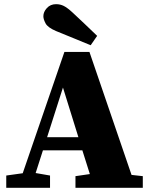

<svg xmlns="http://www.w3.org/2000/svg" viewBox="-20 -901 720 921"><path d="M206 -243H356L282 -481ZM10 0V-59L89 -70L289 -652H409L611 -62L665 -56V0H342V-56L411 -66L375 -180H186L151 -71L220 -59V0ZM446 -729 415 -684Q375 -701 333.5 -717.5Q292 -734 249 -752Q209 -769 198.5 -789Q188 -809 188 -823Q188 -844 205 -862.5Q222 -881 249 -881Q269 -881 286 -872.5Q303 -864 328 -841Q356 -815 386 -786.5Q416 -758 446 -729Z"/></svg>

Font: Source Serif 4 Black
Style: Regular
Weight: 900
Designer: Frank Grießhammer
Foundry: Adobe
Version: Version 4.005;hotconv 1.1.0;makeotfexe 2.6.0